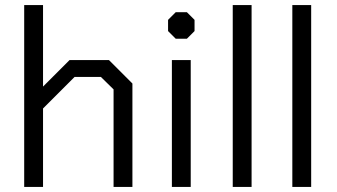

<svg xmlns="http://www.w3.org/2000/svg" viewBox="-20 -734 1322 754"><path d="M75 -714H149V-394L253 -498H408L500 -406V0H426V-383L376 -432H273L149 -308V0H75Z M640 -612V-656L670 -686H714L744 -656V-612L714 -582H670ZM655 -498H729V0H655Z M894 -714H968V0H894Z M1128 -714H1202V0H1128Z"/></svg>

Font: Chakra Petch
Style: Regular
Weight: 400
Designer: Katatrad Aksorn Co.,Ltd.
Foundry: Cadson Demak Co.,Ltd.
Version: Version 1.000; ttfautohint (v1.6)